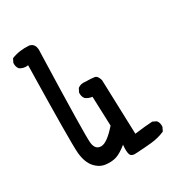

<svg xmlns="http://www.w3.org/2000/svg" viewBox="-167 -765 834 905"><g transform="rotate(-30 250.0 -312.5)"><path d="M315.4 33.2Q283.2 37.1 277.8 18.6Q272.5 0 276.4 -32.2Q241.2 -3.9 216.3 3.9Q191.4 11.7 159.2 7.8Q127 3.9 102.5 -23.9Q78.1 -51.8 72.8 -104Q67.4 -156.2 76.2 -580.1Q50.8 -576.2 31.2 -589.8Q19.5 -603.5 21.5 -625L31.2 -644.5Q74.2 -662.1 127 -658.2Q161.1 -651.4 156.2 -603.5Q142.6 -156.2 147.5 -116.7Q152.3 -77.1 184.1 -77.1Q215.8 -77.1 270.5 -139.6L264.6 -299.8Q245.1 -301.8 229.5 -313.5Q217.8 -327.1 219.7 -348.6L229.5 -368.2Q247.1 -381.8 270.5 -377.9Q303.7 -377.9 319.8 -375Q335.9 -372.1 342.8 -344.7L352.5 -47.9Q411.1 -55.7 450.2 -57.6L469.7 -47.9Q481.4 -34.2 479.5 -12.7L469.7 7.8Q434.6 23.4 394.5 27.3Q354.5 31.2 315.4 33.2Z"/></g></svg>

Font: JasonHandwriting4
Style: Regular
Weight: 400
Version: Version 1.01.21